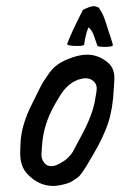

<svg xmlns="http://www.w3.org/2000/svg" viewBox="-20 -614 394 627"><path d="M254.9 -468.8Q253.9 -463.9 232.4 -463.9Q199.2 -463.9 199.2 -470.7Q213.9 -509.8 251 -582Q275.4 -593.8 285.2 -593.8Q293.9 -593.8 302.7 -588.9Q312.5 -574.2 316.9 -564Q321.3 -553.7 326.7 -537.1Q332 -520.5 334 -513.7Q343.8 -486.3 348.6 -467.8V-466.8Q348.6 -460.9 322.3 -460.9Q300.8 -460.9 297.9 -464.8Q296.9 -466.8 288.6 -492.2Q280.3 -517.6 268.6 -524.4Q258.8 -499 254.9 -468.8ZM70.3 -44.9Q45.9 -69.3 45.9 -114.3Q45.9 -119.1 46.4 -128.9Q46.9 -138.7 46.9 -144.5Q48.8 -205.1 85.9 -277.3Q90.8 -287.1 103.5 -313Q116.2 -338.9 122.1 -348.1Q127.9 -357.4 140.1 -374.5Q152.3 -391.6 166.5 -401.9Q180.7 -412.1 199.2 -419.9Q235.4 -435.5 264.6 -435.5Q302.7 -435.5 334 -408.2Q353.5 -390.6 353.5 -359.4Q353.5 -349.6 351.6 -324.2Q348.6 -259.8 333.5 -213.4Q318.4 -167 283.2 -107.4Q280.3 -102.5 271.5 -87.4Q262.7 -72.3 259.3 -66.9Q255.9 -61.5 248 -50.3Q240.2 -39.1 233.4 -34.2Q226.6 -29.3 216.8 -22.9Q207 -16.6 195.3 -13.7Q169.9 -6.8 154.3 -6.8Q106.4 -6.8 70.3 -44.9ZM115.2 -109.4Q115.2 -94.7 124 -83Q132.8 -71.3 147.5 -71.3Q162.1 -71.3 181.6 -84Q194.3 -90.8 204.1 -101.1Q213.9 -111.3 217.8 -118.2Q221.7 -125 230.5 -142.1Q239.3 -159.2 243.2 -166Q285.2 -242.2 292 -296.9Q295.9 -316.4 295.9 -325.2Q295.9 -339.8 285.2 -349.1Q274.4 -358.4 259.8 -358.4Q249 -358.4 234.4 -353.5Q198.2 -339.8 173.8 -297.9Q171.9 -294.9 158.2 -271.5Q121.1 -206.1 117.2 -136.7Q117.2 -131.8 116.2 -122.6Q115.2 -113.3 115.2 -109.4Z"/></svg>

Font: Essays1743
Style: Italic
Weight: 500
Italic angle: -10°
Designer: Based on the typeface in a 1743 English translation of the essays of Montaigne.  PostScript/TrueType font designed by Jo
Version: Version 002.100